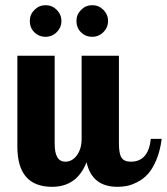

<svg xmlns="http://www.w3.org/2000/svg" viewBox="-20 -715 644 741"><path d="M47 -149V-500H191V-160Q191 -91 232 -91Q259 -91 277 -116Q295 -141 295 -179V-500H439V-160Q439 -122 449 -106.5Q459 -91 485 -91Q553 -91 562 -179H604Q598 -132 583 -97Q568 -62 550.5 -43Q533 -24 510.5 -12.5Q488 -1 470 2.5Q452 6 433 6Q335 6 314 -89Q277 6 181 6Q47 6 47 -149ZM95 -634Q95 -659 113 -677Q131 -695 156 -695Q181 -695 199 -677Q217 -659 217 -634Q217 -609 199 -591Q181 -573 156 -573Q130 -573 112.5 -590.5Q95 -608 95 -634ZM275 -634Q275 -659 293 -677Q311 -695 336 -695Q361 -695 379 -677Q397 -659 397 -634Q397 -609 379 -591Q361 -573 336 -573Q310 -573 292.5 -590.5Q275 -608 275 -634Z"/></svg>

Font: Lobster Two
Style: Bold
Weight: 700
Designer: Pablo Impallari
Foundry: Pablo Impallari. www.impallari.com
Version: Version 1.006